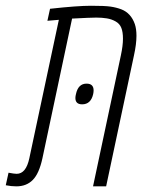

<svg xmlns="http://www.w3.org/2000/svg" viewBox="-80 -660 534 680"><path d="M97.2 -628.9Q193.8 -639.6 242.2 -639.6Q290.5 -639.6 311 -636.7Q331.5 -633.8 349.6 -627Q383.8 -613.8 397.5 -574.7Q403.3 -557.6 403.3 -533.2Q403.3 -503.9 394.5 -463.9L295.9 0H249.5L348.1 -463.9Q355.5 -498.5 355.5 -522.7Q355.5 -546.9 349.6 -561.5Q343.8 -576.2 329.3 -584.2Q314.9 -592.3 297.9 -595Q280.8 -597.7 261 -597.7Q241.2 -597.7 175.3 -594.2L70.3 -99.6Q58.6 -45.4 36.1 -22.7Q13.7 0 -22 0Q-40 0 -59.6 -3.9L-49.8 -48.3Q-29.3 -44.4 -21 -44.4Q12.2 -44.4 23.9 -99.6L128.4 -589.8L87.9 -586.4ZM226.6 -363.8Q251.5 -363.8 251.5 -339.8Q251.5 -334 250 -326.7Q241.7 -290.5 210.9 -290.5Q187 -290.5 187 -313Q187 -318.8 189 -326.7Q196.8 -363.8 226.6 -363.8Z"/></svg>

Font: Open Sans Hebrew Condensed Light
Style: Italic
Weight: 300
Width: 3
Italic angle: -12°
Foundry: Ascender Corporation, Yanek Iontef
Version: Version 2.001;PS 002.001;hotconv 1.0.70;makeotf.lib2.5.58329